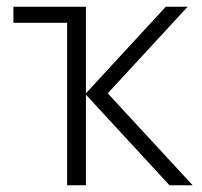

<svg xmlns="http://www.w3.org/2000/svg" viewBox="-20 -552 602 572"><path d="M539 -532 301 -274 554 0H485L236 -270V0H180V-484H20V-532H236V-274L474 -532Z"/></svg>

Font: RS Noto Sans Light
Style: Regular
Weight: 300
Designer: Monotype Design Team
Foundry: Monotype Imaging Inc.
Version: Version 3.10